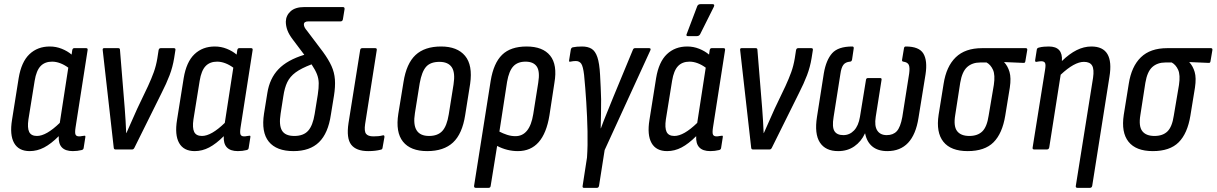

<svg xmlns="http://www.w3.org/2000/svg" viewBox="-20 -720 5861 925"><path d="M123 8Q70 8 48 -31Q26 -70 38 -143L70 -344Q83 -422 122 -459Q161 -496 220 -496Q250 -496 277.5 -485Q305 -474 325 -457L328 -478Q330 -488 337 -488H395Q404 -488 402 -478L344 -106Q340 -80 344 -71.5Q348 -63 361 -63Q368 -63 374.5 -64.5Q381 -66 386 -66Q393 -68 391 -58L383 -7Q382 1 373 3Q353 8 331 8Q259 8 263 -64Q226 -27 192.5 -9.5Q159 8 123 8ZM117 -145Q111 -104 120.5 -84.5Q130 -65 158 -65Q203 -65 268 -128L309 -394Q290 -408 270 -415.5Q250 -423 231 -423Q196 -423 175.5 -401.5Q155 -380 147 -331Z M536 0Q529 0 528 -8L475 -477Q473 -488 481 -488H550Q558 -488 558 -480L581 -197Q583 -168 585 -138.5Q587 -109 588 -79H589Q602 -108 615 -137.5Q628 -167 641 -196L693 -305Q710 -342 721 -372.5Q732 -403 738 -439L744 -478Q746 -488 754 -488H818Q827 -488 825 -478L819 -440Q812 -397 797 -357.5Q782 -318 758 -271L627 -7Q623 0 617 0Z M918 8Q865 8 843 -31Q821 -70 833 -143L865 -344Q878 -422 917 -459Q956 -496 1015 -496Q1045 -496 1072.5 -485Q1100 -474 1120 -457L1123 -478Q1125 -488 1132 -488H1190Q1199 -488 1197 -478L1139 -106Q1135 -80 1139 -71.5Q1143 -63 1156 -63Q1163 -63 1169.5 -64.5Q1176 -66 1181 -66Q1188 -68 1186 -58L1178 -7Q1177 1 1168 3Q1148 8 1126 8Q1054 8 1058 -64Q1021 -27 987.5 -9.5Q954 8 918 8ZM912 -145Q906 -104 915.5 -84.5Q925 -65 953 -65Q998 -65 1063 -128L1104 -394Q1085 -408 1065 -415.5Q1045 -423 1026 -423Q991 -423 970.5 -401.5Q950 -380 942 -331Z M1394 8Q1312 8 1275 -37.5Q1238 -83 1252 -173L1268 -272Q1279 -342 1321.5 -386.5Q1364 -431 1446 -456L1391 -529Q1372 -554 1364.5 -574.5Q1357 -595 1357 -616Q1358 -646 1380.5 -666Q1403 -686 1446 -686H1632Q1641 -686 1640 -676L1632 -627Q1630 -617 1621 -617H1466Q1444 -617 1444 -602Q1444 -589 1459 -572L1536 -470Q1563 -433 1577 -402Q1591 -371 1593.5 -337Q1596 -303 1589 -259L1574 -167Q1561 -78 1517 -35Q1473 8 1394 8ZM1332 -173Q1323 -117 1338.5 -91Q1354 -65 1398 -65Q1442 -65 1464.5 -90Q1487 -115 1496 -171L1511 -264Q1516 -297 1515.5 -319.5Q1515 -342 1507 -362.5Q1499 -383 1481 -410Q1431 -391 1404 -371Q1377 -351 1364 -324Q1351 -297 1345 -256Z M1754 8Q1696 8 1672 -23Q1648 -54 1659 -127L1715 -478Q1716 -488 1725 -488H1788Q1797 -488 1795 -478L1739 -122Q1734 -88 1743.5 -75.5Q1753 -63 1779 -63Q1791 -63 1802.5 -64Q1814 -65 1825 -68Q1833 -70 1832 -59L1823 -8Q1822 0 1815 1Q1789 8 1754 8Z M2038 8Q1958 8 1921.5 -37.5Q1885 -83 1899 -172L1924 -325Q1938 -414 1982 -455Q2026 -496 2105 -496Q2183 -496 2220.5 -451Q2258 -406 2245 -316L2221 -165Q2207 -75 2162.5 -33.5Q2118 8 2038 8ZM2047 -65Q2089 -65 2111 -89Q2133 -113 2142 -169L2165 -313Q2174 -370 2156.5 -396Q2139 -422 2097 -422Q2054 -422 2033 -398.5Q2012 -375 2002 -319L1979 -175Q1961 -65 2047 -65Z M2272 185Q2263 185 2264 175L2344 -331Q2358 -416 2399 -456Q2440 -496 2517 -496Q2595 -496 2630.5 -452Q2666 -408 2651 -321L2627 -164Q2599 8 2475 8Q2423 8 2375 -17L2344 175Q2343 185 2334 185ZM2423 -326 2386 -86Q2403 -77 2423 -70.5Q2443 -64 2463 -64Q2532 -64 2549 -170L2573 -321Q2582 -376 2566 -399.5Q2550 -423 2512 -423Q2474 -423 2453 -400.5Q2432 -378 2423 -326Z M2793 185Q2785 185 2787 175L2808 39Q2812 -18 2810.5 -87.5Q2809 -157 2804.5 -227.5Q2800 -298 2794 -359Q2789 -401 2780 -413.5Q2771 -426 2754 -426Q2742 -426 2728 -423Q2720 -420 2722 -431L2730 -481Q2732 -490 2739 -492Q2748 -494 2759.5 -495Q2771 -496 2784 -496Q2812 -496 2830 -485Q2848 -474 2858 -444.5Q2868 -415 2871 -359Q2873 -327 2874 -298.5Q2875 -270 2876 -242Q2876 -207 2875.5 -172.5Q2875 -138 2874 -102H2875Q2888 -138 2904 -176.5Q2920 -215 2935 -253L3029 -480Q3032 -488 3039 -488H3107Q3118 -488 3113 -477L2893 3L2866 175Q2864 185 2856 185Z M3194 8Q3141 8 3119 -31Q3097 -70 3109 -143L3141 -344Q3154 -422 3193 -459Q3232 -496 3291 -496Q3321 -496 3348.5 -485Q3376 -474 3396 -457L3399 -478Q3401 -488 3408 -488H3466Q3475 -488 3473 -478L3415 -106Q3411 -80 3415 -71.5Q3419 -63 3432 -63Q3439 -63 3445.5 -64.5Q3452 -66 3457 -66Q3464 -68 3462 -58L3454 -7Q3453 1 3444 3Q3424 8 3402 8Q3330 8 3334 -64Q3297 -27 3263.5 -9.5Q3230 8 3194 8ZM3188 -145Q3182 -104 3191.5 -84.5Q3201 -65 3229 -65Q3274 -65 3339 -128L3380 -394Q3361 -408 3341 -415.5Q3321 -423 3302 -423Q3267 -423 3246.5 -401.5Q3226 -380 3218 -331ZM3294 -546Q3283 -546 3289 -558L3339 -690Q3343 -700 3355 -700H3413Q3425 -700 3419 -687L3353 -555Q3348 -546 3337 -546Z M3607 0Q3600 0 3599 -8L3546 -477Q3544 -488 3552 -488H3621Q3629 -488 3629 -480L3652 -197Q3654 -168 3656 -138.5Q3658 -109 3659 -79H3660Q3673 -108 3686 -137.5Q3699 -167 3712 -196L3764 -305Q3781 -342 3792 -372.5Q3803 -403 3809 -439L3815 -478Q3817 -488 3825 -488H3889Q3898 -488 3896 -478L3890 -440Q3883 -397 3868 -357.5Q3853 -318 3829 -271L3698 -7Q3694 0 3688 0Z M4018 8Q3957 8 3930 -33.5Q3903 -75 3916 -157L3949 -367Q3960 -431 3989 -463.5Q4018 -496 4086 -496Q4094 -496 4093 -487L4085 -433Q4083 -423 4075 -423Q4053 -421 4043 -407.5Q4033 -394 4029 -365L3996 -156Q3988 -108 4000 -88.5Q4012 -69 4043 -69Q4073 -69 4094.5 -91.5Q4116 -114 4123 -157L4152 -335Q4153 -344 4162 -344H4220Q4229 -344 4227 -335L4199 -157Q4192 -113 4206.5 -91Q4221 -69 4252 -69Q4283 -69 4300.5 -88Q4318 -107 4327 -156L4360 -365Q4364 -394 4358.5 -407Q4353 -420 4332 -423Q4324 -424 4326 -433L4335 -487Q4336 -496 4344 -496Q4408 -496 4428.5 -462Q4449 -428 4439 -362L4405 -152Q4380 8 4255 8Q4210 8 4183 -14Q4156 -36 4148 -77H4147Q4129 -38 4096 -15Q4063 8 4018 8Z M4642 8Q4561 8 4525 -37Q4489 -82 4502 -167L4526 -316Q4539 -400 4584.5 -444Q4630 -488 4711 -488H4922Q4930 -488 4929 -479L4920 -426Q4919 -416 4911 -417L4818 -421V-420Q4835 -402 4843.5 -373.5Q4852 -345 4845 -298L4823 -163Q4809 -77 4766.5 -34.5Q4724 8 4642 8ZM4650 -65Q4690 -65 4712.5 -87Q4735 -109 4743 -163L4768 -311Q4775 -359 4764 -383.5Q4753 -408 4733 -419H4703Q4664 -419 4639.5 -397Q4615 -375 4606 -321L4582 -166Q4573 -112 4591 -88.5Q4609 -65 4650 -65Z M4962 0Q4953 0 4955 -10L5015 -385Q5019 -409 5014.5 -417Q5010 -425 4996 -425Q4991 -425 4985 -424Q4979 -423 4973 -422Q4966 -421 4967 -430L4975 -481Q4976 -489 4986 -491Q4997 -494 5009.5 -495Q5022 -496 5033 -496Q5101 -496 5096 -426Q5132 -461 5167 -478.5Q5202 -496 5238 -496Q5349 -496 5325 -350L5242 175Q5240 185 5231 185H5171Q5161 185 5163 175L5246 -345Q5252 -386 5241.5 -404Q5231 -422 5202 -422Q5156 -422 5090 -360L5035 -10Q5033 0 5024 0Z M5534 8Q5453 8 5417 -37Q5381 -82 5394 -167L5418 -316Q5431 -400 5476.5 -444Q5522 -488 5603 -488H5814Q5822 -488 5821 -479L5812 -426Q5811 -416 5803 -417L5710 -421V-420Q5727 -402 5735.5 -373.5Q5744 -345 5737 -298L5715 -163Q5701 -77 5658.5 -34.5Q5616 8 5534 8ZM5542 -65Q5582 -65 5604.5 -87Q5627 -109 5635 -163L5660 -311Q5667 -359 5656 -383.5Q5645 -408 5625 -419H5595Q5556 -419 5531.5 -397Q5507 -375 5498 -321L5474 -166Q5465 -112 5483 -88.5Q5501 -65 5542 -65Z"/></svg>

Font: Sofia Sans Condensed Medium
Style: Italic
Weight: 500
Italic angle: -9°
Designer: Botio Nikoltchev, Ani Petrova
Foundry: lettersoup
Version: Version 4.101; ttfautohint (v1.8.4.7-5d5b)